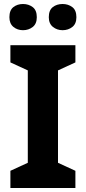

<svg xmlns="http://www.w3.org/2000/svg" viewBox="-20 -940 429 960"><path d="M357 0H32V-86L119 -126V-588L32 -628V-714H357V-628L270 -588V-126L357 -86ZM27 -854Q27 -889 47 -904.5Q67 -920 95 -920Q123 -920 143.5 -904.5Q164 -889 164 -854Q164 -821 143.5 -805Q123 -789 95 -789Q67 -789 47 -805.5Q27 -822 27 -854ZM224 -854Q224 -889 244 -904.5Q264 -920 293 -920Q321 -920 341.5 -904.5Q362 -889 362 -854Q362 -821 341.5 -805Q321 -789 293 -789Q265 -789 244.5 -805.5Q224 -822 224 -854Z"/></svg>

Font: Noto Sans Cham
Style: Bold
Weight: 700
Version: Version 2.002